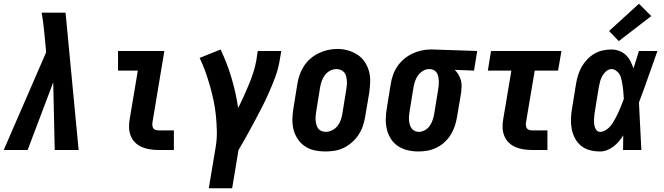

<svg xmlns="http://www.w3.org/2000/svg" viewBox="-36 -803 3556 1028"><path d="M-16 0 211 -523 204 -600Q201 -634 197 -667.5Q193 -701 187 -735H315L385 0H257L249 -362L112 0Z M812 0Q789 0 766.5 -3.5Q744 -7 724 -15.5Q704 -24 688.5 -39Q673 -54 664.5 -74.5Q656 -95 655 -117.5Q654 -140 658 -163L702 -425H596V-530H844L780 -146Q779 -138 780 -130Q781 -122 785 -116Q789 -110 796.5 -107.5Q804 -105 812 -105H895V0Z M1082 205 1119 -17Q1126 -59 1125 -101Q1124 -143 1120 -184Q1116 -225 1107.5 -264.5Q1099 -304 1088 -343Q1077 -382 1063.5 -419.5Q1050 -457 1033 -493L1145 -538Q1180 -465 1203.5 -386Q1227 -307 1239 -225Q1255 -256 1269 -287Q1283 -318 1296 -349.5Q1309 -381 1319.5 -412.5Q1330 -444 1336 -477L1344 -530H1470L1461 -477Q1454 -435 1439 -394Q1424 -353 1406.5 -313Q1389 -273 1369 -233.5Q1349 -194 1328 -155Q1307 -116 1285.5 -77Q1264 -38 1241 0L1207 205Z M1705 8Q1676 8 1648 2Q1620 -4 1597 -19.5Q1574 -35 1558.5 -58Q1543 -81 1536 -108Q1529 -135 1529.5 -164.5Q1530 -194 1535 -223L1556 -353Q1560 -378 1568.5 -402.5Q1577 -427 1591.5 -449.5Q1606 -472 1626.5 -489.5Q1647 -507 1671 -518.5Q1695 -530 1720 -535.5Q1745 -541 1771 -541Q1800 -541 1827.5 -533Q1855 -525 1878 -510Q1901 -495 1916.5 -472Q1932 -449 1939.5 -422Q1947 -395 1946 -365.5Q1945 -336 1941 -307L1919 -177Q1915 -152 1906.5 -127.5Q1898 -103 1883.5 -81Q1869 -59 1848.5 -41Q1828 -23 1804.5 -11.5Q1781 0 1755.5 4Q1730 8 1705 8ZM1708 -97Q1725 -97 1742 -105.5Q1759 -114 1770.5 -128Q1782 -142 1788 -159Q1794 -176 1797 -194L1818 -324Q1820 -336 1821 -348Q1822 -360 1821 -372Q1820 -384 1817 -395.5Q1814 -407 1807 -415.5Q1800 -424 1789 -428.5Q1778 -433 1766 -433Q1748 -433 1731.5 -424.5Q1715 -416 1704 -401.5Q1693 -387 1687 -370Q1681 -353 1678 -336L1657 -206Q1655 -194 1654 -182Q1653 -170 1654 -158.5Q1655 -147 1658 -135.5Q1661 -124 1667.5 -115Q1674 -106 1685 -101.5Q1696 -97 1708 -97Z M2205 8Q2175 8 2147 1.5Q2119 -5 2096 -20Q2073 -35 2058 -58Q2043 -81 2036 -108Q2029 -135 2029.5 -164.5Q2030 -194 2035 -223L2056 -353Q2060 -378 2068.5 -402Q2077 -426 2091.5 -447.5Q2106 -469 2126.5 -486.5Q2147 -504 2170 -515Q2193 -526 2218 -532Q2243 -538 2267 -538Q2271 -538 2275 -538Q2279 -538 2283 -538L2519 -530L2502 -425L2399 -429Q2410 -418 2418.5 -404Q2427 -390 2431.5 -374Q2436 -358 2435.5 -341Q2435 -324 2433 -307L2411 -177Q2407 -152 2399 -128Q2391 -104 2377.5 -82Q2364 -60 2344.5 -42Q2325 -24 2301.5 -12.5Q2278 -1 2253.5 3.5Q2229 8 2205 8ZM2207 -97Q2223 -97 2239 -106Q2255 -115 2265 -129.5Q2275 -144 2280.5 -160.5Q2286 -177 2289 -194L2310 -324Q2312 -335 2313 -346.5Q2314 -358 2313.5 -369Q2313 -380 2311 -391Q2309 -402 2304 -411Q2299 -420 2289.5 -426Q2280 -432 2269 -433H2265Q2264 -433 2263 -433Q2262 -433 2260 -433Q2244 -433 2228.5 -423.5Q2213 -414 2202.5 -399.5Q2192 -385 2186.5 -369Q2181 -353 2178 -336L2157 -206Q2155 -194 2154 -182Q2153 -170 2154 -158.5Q2155 -147 2158 -136Q2161 -125 2167.5 -116Q2174 -107 2184.5 -102Q2195 -97 2207 -97Z M2812 0Q2789 0 2766.5 -3.5Q2744 -7 2724 -15.5Q2704 -24 2688.5 -39Q2673 -54 2664.5 -74.5Q2656 -95 2655 -117.5Q2654 -140 2658 -163L2702 -425H2576L2593 -530H2970L2952 -425H2827L2780 -146Q2779 -138 2780 -130Q2781 -122 2785 -116Q2789 -110 2796.5 -107.5Q2804 -105 2812 -105H2895V0Z M3177 8Q3149 8 3122 1Q3095 -6 3075 -22.5Q3055 -39 3042.5 -62.5Q3030 -86 3025 -112.5Q3020 -139 3021 -167Q3022 -195 3027 -223L3048 -353Q3052 -377 3059 -400Q3066 -423 3078 -444.5Q3090 -466 3107.5 -484.5Q3125 -503 3146.5 -515.5Q3168 -528 3191.5 -533Q3215 -538 3238 -538Q3260 -538 3280.5 -530Q3301 -522 3315.5 -508Q3330 -494 3339.5 -475Q3349 -456 3356 -437Q3363 -460 3370.5 -483.5Q3378 -507 3385 -530H3484Q3459 -461 3435 -391.5Q3411 -322 3385 -254Q3389 -190 3391.5 -126.5Q3394 -63 3398 0H3300Q3300 -19 3300.5 -38.5Q3301 -58 3301 -78Q3290 -61 3277 -45.5Q3264 -30 3248 -18Q3232 -6 3214 1Q3196 8 3177 8ZM3177 -97Q3190 -97 3203 -104Q3216 -111 3226.5 -121.5Q3237 -132 3244.5 -144.5Q3252 -157 3259 -169.5Q3266 -182 3272 -195Q3278 -208 3283.5 -221Q3289 -234 3294 -247Q3299 -260 3304 -273Q3303 -285 3302.5 -297Q3302 -309 3300.5 -321Q3299 -333 3297.5 -344.5Q3296 -356 3293.5 -368Q3291 -380 3287.5 -391Q3284 -402 3277 -411Q3270 -420 3260 -426.5Q3250 -433 3238 -433Q3223 -433 3210 -422Q3197 -411 3189 -396.5Q3181 -382 3177 -367Q3173 -352 3170 -336L3149 -206Q3147 -196 3146 -185Q3145 -174 3144.5 -163.5Q3144 -153 3145 -142.5Q3146 -132 3149 -122Q3152 -112 3159 -104.5Q3166 -97 3177 -97ZM3277 -583 3225 -637 3385 -783 3451 -717Z"/></svg>

Font: Iosevka Slab Extrabold
Style: Italic
Weight: 800
Italic angle: -9°
Monospace: yes
Designer: Belleve Invis
Foundry: Belleve Invis
Version: Version 11.1.0; ttfautohint (v1.8.3)